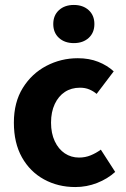

<svg xmlns="http://www.w3.org/2000/svg" viewBox="-20 -743 507 775"><path d="M284 12Q214 12 157.5 -19Q101 -50 68.5 -108Q36 -166 36 -248Q36 -330 72 -388Q108 -446 167 -477Q226 -508 294 -508Q340 -508 376.5 -493.5Q413 -479 439 -455L370 -364Q357 -375 340.5 -382Q324 -389 303 -389Q268 -389 242 -372Q216 -355 201 -323Q186 -291 186 -248Q186 -205 201 -173Q216 -141 241.5 -124Q267 -107 299 -107Q324 -107 346 -116Q368 -125 387 -139L445 -49Q414 -21 372 -4.5Q330 12 284 12ZM278 -569Q241 -569 218 -590Q195 -611 195 -646Q195 -681 218 -702Q241 -723 278 -723Q315 -723 338 -702Q361 -681 361 -646Q361 -611 338 -590Q315 -569 278 -569Z"/></svg>

Font: Source Sans 3 ExtraLight
Style: Bold
Weight: 700
Version: Version 3.052;hotconv 1.1.0;makeotfexe 2.6.0